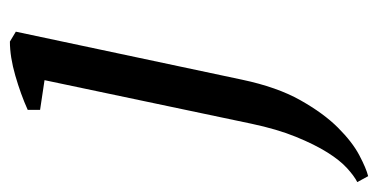

<svg xmlns="http://www.w3.org/2000/svg" viewBox="-281 -344 764 388"><g transform="rotate(-90 101.0 -150.0)"><path d="M133 -442 73 -451V-476Q104 -490 142 -501Q180 -512 211 -512L231 -500L134 -43Q119 28 92.5 75Q66 122 37 151Q8 180 -18.5 194Q-45 208 -61 212L-73 190Q-61 184 -45 169.5Q-29 155 -13 129.5Q3 104 18.5 66Q34 28 45 -24Z"/></g></svg>

Font: PTSerifItalic
Style: Italic
Weight: 400
Italic angle: -12°
Designer: A.Korolkova, O.Umpeleva, V.Yefimov
Foundry: ParaType Ltd
Version: Version 1.000W OFL